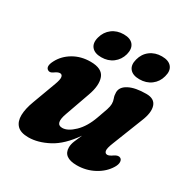

<svg xmlns="http://www.w3.org/2000/svg" viewBox="-159 -826 958 979"><g transform="rotate(30 320.0 -336.0)"><path d="M593.5 -130.5Q603 -125 603.5 -110.8Q604 -96.5 593 -78Q568.5 -37 521.8 -11.8Q475 13.5 420 13.5Q340 13.5 340 -46Q340 -63.5 348.5 -84.8Q357 -106 368.5 -131Q313 -51 251.8 -18.8Q190.5 13.5 135 13.5Q89 13.5 68.2 -8.2Q47.5 -30 48.2 -67.8Q49 -105.5 67.5 -154.5L118 -291Q130 -323 127.5 -337Q125 -351 112 -351Q100.5 -351 83 -338.5Q64.5 -324.5 51.5 -333.5Q31.5 -346.5 52.5 -386Q74.5 -428 118.5 -453.8Q162.5 -479.5 218.5 -479.5Q286.5 -479.5 302 -438Q317.5 -396.5 293.5 -330L243 -187.5Q216 -114.5 260.5 -114.5Q292.5 -114.5 330.2 -150.8Q368 -187 391 -252Q405.5 -291 412.2 -312Q419 -333 419 -347Q419 -362.5 413.5 -376.8Q408 -391 408 -409Q408 -441 444.8 -460.2Q481.5 -479.5 546.5 -479.5Q594.5 -479.5 606 -444Q617.5 -408.5 593 -350L524.5 -176Q509.5 -139 512.2 -124.8Q515 -110.5 528.5 -110.5Q539.5 -110.5 559 -124.5Q580 -138.5 593.5 -130.5ZM252.5 -526Q213.5 -526 196 -547.2Q178.5 -568.5 188.5 -605Q198.5 -642 227 -663.5Q255.5 -685 295 -685Q334.5 -685 351.5 -663.5Q368.5 -642 359 -605Q349 -569 320.8 -547.5Q292.5 -526 252.5 -526ZM477 -526Q438 -526 420.5 -547.2Q403 -568.5 413 -605Q422.5 -642 451.2 -663.5Q480 -685 519.5 -685Q559.5 -685 577 -663.5Q594.5 -642 584 -605Q574.5 -569 546 -547.5Q517.5 -526 477 -526Z"/></g></svg>

Font: Fraunces 9pt S050
Style: Bold Italic
Weight: 700
Italic angle: -16°
Version: Version 1.000; ttfautohint (v1.8.3)